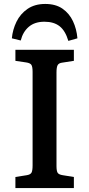

<svg xmlns="http://www.w3.org/2000/svg" viewBox="-20 -952 452 972"><path d="M58 0V-56L115 -65Q134 -68 139.5 -78Q145 -88 145 -115V-588Q145 -614 139 -623.5Q133 -633 112 -636L58 -644V-700H354V-644L296 -635Q278 -633 272 -622.5Q266 -612 266 -585V-112Q266 -86 272 -77Q278 -68 298 -65L354 -56V0ZM209 -932Q262 -932 296.5 -908Q331 -884 349.5 -844.5Q368 -805 372 -758L326 -745Q311 -796 282 -819Q253 -842 205 -842Q156 -842 126 -816.5Q96 -791 85 -747L40 -758Q44 -802 63.5 -842Q83 -882 119.5 -907Q156 -932 209 -932Z"/></svg>

Font: Literata Medium
Style: Regular
Weight: 500
Designer: Latin by Veronika Burian and Jose Scaglione. Greek by Irene Vlachou. Cyrillic by Vera Evstafieva.
Foundry: TypeTogether
Version: Version 3.103; ttfautohint (v1.8.4.7-5d5b);gftools[0.9.29]